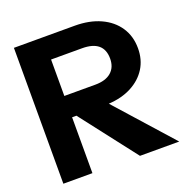

<svg xmlns="http://www.w3.org/2000/svg" viewBox="-129 -838 925 956"><g transform="rotate(-20 334.0 -360.0)"><path d="M46 0V-720H368Q446 -720 504 -693.5Q562 -667 594 -619Q626 -571 626 -507Q626 -447 597.5 -401.5Q569 -356 517 -328.5Q465 -301 395 -297L660 0H452L223 -296H200V0ZM364 -602H200V-409H364Q419 -409 448.5 -434.5Q478 -460 478 -506Q478 -602 364 -602Z"/></g></svg>

Font: Instrument Sans
Style: Bold
Weight: 700
Designer: Rodrigo Fuenzalida
Foundry: fragTYPE
Version: Version 1.000; ttfautohint (v1.8.4.7-5d5b);gftools[0.9.28]